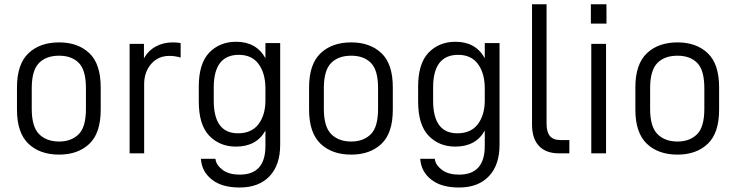

<svg xmlns="http://www.w3.org/2000/svg" viewBox="-20 -710 3408 889"><path d="M112.3 -43.9Q58.6 -94.7 58.6 -202.1V-305.7Q58.6 -413.1 112.3 -463.9Q165 -513.7 253.9 -513.7Q340.8 -513.7 393.6 -463.9Q446.3 -414.1 446.3 -305.7V-202.1Q446.3 -93.8 393.6 -43.9Q340.8 5.9 253.9 5.9Q165 5.9 112.3 -43.9ZM344.7 -88.9Q377.9 -122.1 377.9 -206.1V-301.8Q377.9 -385.7 344.7 -418.9Q311.5 -452.1 253.9 -452.1Q194.3 -452.1 161.1 -418.9Q127 -384.8 127 -301.8V-206.1Q127 -123 161.1 -88.9Q195.3 -54.7 253.9 -54.7Q310.5 -54.7 344.7 -88.9Z M580.1 -506.8H646.5V-439.5Q666 -475.6 702.1 -495.1Q736.3 -513.7 780.3 -513.7Q798.8 -513.7 816.4 -510.7V-443.4Q791 -451.2 764.6 -451.2Q712.9 -451.2 680.7 -415Q647.5 -377 647.5 -321.3V0H580.1Z M961.9 122.1Q914.1 85 910.2 25.4H977.5Q979.5 42 988.8 54.7Q998 67.4 1012.7 78.1Q1042 98.6 1089.8 98.6Q1209 98.6 1209 -34.2V-105.5Q1188.5 -68.4 1154.3 -49.8Q1120.1 -31.2 1072.3 -31.2Q998 -31.2 949.2 -81.1Q900.4 -131.8 900.4 -240.2V-309.6Q900.4 -416 949.2 -466.8Q998 -516.6 1073.2 -516.6Q1167 -516.6 1209 -440.4V-510.7H1277.3V-40Q1277.3 53.7 1228.5 105.5Q1178.7 158.2 1089.8 158.2Q1007.8 158.2 961.9 122.1ZM1176.8 -134.8Q1209 -177.7 1209 -245.1V-299.8Q1209 -370.1 1177.7 -413.1Q1146.5 -456.1 1085.9 -456.1Q969.7 -456.1 969.7 -304.7V-244.1Q969.7 -92.8 1082 -92.8Q1144.5 -92.8 1176.8 -134.8Z M1464.8 -43.9Q1411.1 -94.7 1411.1 -202.1V-305.7Q1411.1 -413.1 1464.8 -463.9Q1517.6 -513.7 1606.4 -513.7Q1693.4 -513.7 1746.1 -463.9Q1798.8 -414.1 1798.8 -305.7V-202.1Q1798.8 -93.8 1746.1 -43.9Q1693.4 5.9 1606.4 5.9Q1517.6 5.9 1464.8 -43.9ZM1697.3 -88.9Q1730.5 -122.1 1730.5 -206.1V-301.8Q1730.5 -385.7 1697.3 -418.9Q1664.1 -452.1 1606.4 -452.1Q1546.9 -452.1 1513.7 -418.9Q1479.5 -384.8 1479.5 -301.8V-206.1Q1479.5 -123 1513.7 -88.9Q1547.9 -54.7 1606.4 -54.7Q1663.1 -54.7 1697.3 -88.9Z M1977.5 122.1Q1929.7 85 1925.8 25.4H1993.2Q1995.1 42 2004.4 54.7Q2013.7 67.4 2028.3 78.1Q2057.6 98.6 2105.5 98.6Q2224.6 98.6 2224.6 -34.2V-105.5Q2204.1 -68.4 2169.9 -49.8Q2135.7 -31.2 2087.9 -31.2Q2013.7 -31.2 1964.8 -81.1Q1916 -131.8 1916 -240.2V-309.6Q1916 -416 1964.8 -466.8Q2013.7 -516.6 2088.9 -516.6Q2182.6 -516.6 2224.6 -440.4V-510.7H2293V-40Q2293 53.7 2244.1 105.5Q2194.3 158.2 2105.5 158.2Q2023.4 158.2 1977.5 122.1ZM2192.4 -134.8Q2224.6 -177.7 2224.6 -245.1V-299.8Q2224.6 -370.1 2193.4 -413.1Q2162.1 -456.1 2101.6 -456.1Q1985.4 -456.1 1985.4 -304.7V-244.1Q1985.4 -92.8 2097.7 -92.8Q2160.2 -92.8 2192.4 -134.8Z M2475.6 -34.2Q2443.4 -68.4 2443.4 -132.8V-690.4H2510.7V-136.7Q2510.7 -98.6 2526.4 -80.1Q2542 -61.5 2575.2 -61.5H2616.2V0H2568.4Q2507.8 0 2475.6 -34.2Z M2717.8 -506.8H2786.1V0H2717.8ZM2715.8 -690.4H2788.1V-600.6H2715.8Z M2975.6 -43.9Q2921.9 -94.7 2921.9 -202.1V-305.7Q2921.9 -413.1 2975.6 -463.9Q3028.3 -513.7 3117.2 -513.7Q3204.1 -513.7 3256.8 -463.9Q3309.6 -414.1 3309.6 -305.7V-202.1Q3309.6 -93.8 3256.8 -43.9Q3204.1 5.9 3117.2 5.9Q3028.3 5.9 2975.6 -43.9ZM3208 -88.9Q3241.2 -122.1 3241.2 -206.1V-301.8Q3241.2 -385.7 3208 -418.9Q3174.8 -452.1 3117.2 -452.1Q3057.6 -452.1 3024.4 -418.9Q2990.2 -384.8 2990.2 -301.8V-206.1Q2990.2 -123 3024.4 -88.9Q3058.6 -54.7 3117.2 -54.7Q3173.8 -54.7 3208 -88.9Z"/></svg>

Font: Dinish
Style: Regular
Weight: 400
Designer: Bert Driehuis
Foundry: Playbeing
Version: Version 3.006; git-39231f3c-release